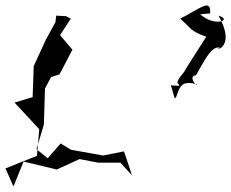

<svg xmlns="http://www.w3.org/2000/svg" viewBox="-35 -639 843 700"><path d="M731 -590C735 -648 694 -607 622 -571C667 -531 657 -527 717 -505C628 -366 606 -332 672 -418C580 -317 622 -342 618 -326L588 -328L602 -280C619 -289 607 -356 683 -331C683 -320 650 -362 678 -364C691 -376 732 -481 768 -464C730 -454 833 -453 762 -582C815 -565 746 -540 695 -587ZM206 -580 170 -582 167 -558 132 -494 88 -398 84 -285 18 -265 108 -168 100 -71 -15 -25 14 41 51 -50 172 -21 255 -59 323 -46H404L446 0C437 -29 427 -58 417 -87L341 -72L224 -93L186 -116L139 -62L98 -95L125 -185L129 -316L151 -358L182 -368L229 -458L184 -511L223 -571Z"/></svg>

Font: Charger Distortion
Style: 2It
Weight: 400
Designer: Jasper
Foundry: Cannot Into Space Fonts
Version: Version 0.98